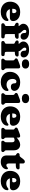

<svg xmlns="http://www.w3.org/2000/svg" viewBox="2113 -2887 788 5054"><g transform="rotate(90 2507.0 -360.0)"><path d="M535.5 -311Q535.5 -270 510.8 -247.8Q486 -225.5 441.5 -225.5H160V-288H292.5Q326.5 -288 326.5 -321.5Q326.5 -362 310.2 -380Q294 -398 273.5 -398Q257 -398 242.8 -388Q228.5 -378 220 -356.2Q211.5 -334.5 211.5 -298.5Q211.5 -213.5 251.2 -172.2Q291 -131 357.5 -131Q388 -131 417.5 -141Q447 -151 471 -170Q485.5 -181.5 493.5 -185.8Q501.5 -190 509 -189Q518 -188.5 525.8 -181.5Q533.5 -174.5 533.5 -157Q533.5 -112.5 504.2 -73.5Q475 -34.5 421.8 -10.2Q368.5 14 295.5 14Q213.5 14 152.5 -17Q91.5 -48 58 -103.8Q24.5 -159.5 24.5 -233Q24.5 -309.5 56.5 -369Q88.5 -428.5 150.8 -462.8Q213 -497 303.5 -497Q376 -497 428 -471.5Q480 -446 507.8 -403.8Q535.5 -361.5 535.5 -311Z M877 -142Q877 -118.5 883.2 -106Q889.5 -93.5 905 -92L955 -87Q974 -85 982 -72.8Q990 -60.5 990 -43Q990 0 943 0H639Q617.5 0 604.8 -11.2Q592 -22.5 592 -42Q592 -61 600.2 -72Q608.5 -83 627 -89.5L637 -93Q650 -97.5 657.5 -109Q665 -120.5 665 -144V-324.5Q665 -337 659 -344Q653 -351 634 -359L622 -364Q598 -374 588 -387Q578 -400 578 -417Q578 -434.5 590 -445.5Q602 -456.5 622 -456.5H722L666.5 -436V-462Q666.5 -468 657.2 -477.5Q648 -487 636 -501Q624 -515 614.8 -534.5Q605.5 -554 605.5 -580Q605.5 -644.5 661.5 -687.8Q717.5 -731 821.5 -731Q888 -731 933.2 -711.8Q978.5 -692.5 1001.8 -660.8Q1025 -629 1025 -592Q1025 -551 1001.5 -529.5Q978 -508 941 -508Q899 -508 874 -532.2Q849 -556.5 849 -597.5V-618.5Q849 -639 837.2 -648.5Q825.5 -658 807 -658Q786 -658 776.2 -646.8Q766.5 -635.5 766.5 -616Q766.5 -598 776 -582Q785.5 -566 799.2 -551.2Q813 -536.5 826.8 -522Q840.5 -507.5 850 -492.5Q859.5 -477.5 859.5 -461V-420L827 -456.5H957Q977.5 -456.5 989.2 -447Q1001 -437.5 1001 -419.5Q1001 -392.5 977.5 -374.5Q954 -356.5 899 -356.5H877ZM1344 -142Q1344 -118.5 1350.2 -106Q1356.5 -93.5 1372 -92L1422 -87Q1441 -85 1449 -72.8Q1457 -60.5 1457 -43Q1457 0 1410 0H1106Q1084.5 0 1071.8 -11.2Q1059 -22.5 1059 -42Q1059 -61 1067.2 -72Q1075.5 -83 1094 -89.5L1104 -93Q1117 -97.5 1124.5 -109Q1132 -120.5 1132 -144V-324.5Q1132 -337 1126 -344Q1120 -351 1101 -359L1089 -364Q1065 -374 1055 -387Q1045 -400 1045 -417Q1045 -434.5 1057 -445.5Q1069 -456.5 1089 -456.5H1189L1133.5 -436V-462Q1133.5 -468 1124.2 -477.5Q1115 -487 1103 -501Q1091 -515 1081.8 -534.5Q1072.5 -554 1072.5 -580Q1072.5 -644.5 1128.5 -687.8Q1184.5 -731 1288.5 -731Q1355 -731 1400.2 -711.8Q1445.5 -692.5 1468.8 -660.8Q1492 -629 1492 -592Q1492 -551 1468.5 -529.5Q1445 -508 1408 -508Q1366 -508 1341 -532.2Q1316 -556.5 1316 -597.5V-618.5Q1316 -639 1304.2 -648.5Q1292.5 -658 1274 -658Q1253 -658 1243.2 -646.8Q1233.5 -635.5 1233.5 -616Q1233.5 -598 1243 -582Q1252.5 -566 1266.2 -551.2Q1280 -536.5 1293.8 -522Q1307.5 -507.5 1317 -492.5Q1326.5 -477.5 1326.5 -461V-420L1294 -456.5H1424Q1444.5 -456.5 1456.2 -447Q1468 -437.5 1468 -419.5Q1468 -392.5 1444.5 -374.5Q1421 -356.5 1366 -356.5H1344ZM1781 -452V-142Q1781 -116.5 1784.8 -107Q1788.5 -97.5 1795 -92L1802 -87Q1814 -79 1820.5 -68.5Q1827 -58 1827 -43Q1827 -23 1814.5 -11.5Q1802 0 1780 0H1570Q1548.5 0 1535.8 -11.5Q1523 -23 1523 -43Q1523 -58 1529.5 -68.5Q1536 -79 1548 -87L1555 -92Q1562 -97.5 1565.5 -107Q1569 -116.5 1569 -142V-305Q1569 -327.5 1563.5 -335.8Q1558 -344 1549 -349L1542 -353Q1531 -360 1524 -368.5Q1517 -377 1517 -391Q1517 -407 1526.5 -418Q1536 -429 1557 -437L1663 -478Q1688.5 -488 1705 -492.5Q1721.5 -497 1740 -497Q1759 -497 1770 -484.2Q1781 -471.5 1781 -452ZM1664 -541Q1608 -541 1575.5 -567Q1543 -593 1543 -638Q1543 -682.5 1575.5 -708Q1608 -733.5 1664 -733.5Q1720 -733.5 1752.5 -708Q1785 -682.5 1785 -638Q1785 -593 1752.5 -567Q1720 -541 1664 -541Z M2372.5 -342.5Q2372.5 -304 2343.8 -277.8Q2315 -251.5 2267 -251.5Q2220.5 -251.5 2197.2 -276.2Q2174 -301 2174 -339.5V-355.5Q2174 -375.5 2160.5 -386.8Q2147 -398 2125 -398Q2107.5 -398 2092.2 -387Q2077 -376 2067.5 -353.8Q2058 -331.5 2058 -297.5Q2058 -244.5 2077.8 -209Q2097.5 -173.5 2131 -156Q2164.5 -138.5 2206 -138.5Q2240 -138.5 2264.5 -145.8Q2289 -153 2313.5 -170.5Q2328.5 -181.5 2336.2 -185.8Q2344 -190 2351 -189.5Q2362.5 -189 2369 -181Q2375.5 -173 2375.5 -155Q2375.5 -110.5 2345.8 -71.8Q2316 -33 2263 -9.5Q2210 14 2140 14Q2063.5 14 2002.5 -16.2Q1941.5 -46.5 1906.2 -100.8Q1871 -155 1871 -227.5Q1871 -305 1905.2 -366Q1939.5 -427 2002.2 -462Q2065 -497 2150.5 -497Q2219 -497 2268.8 -476.2Q2318.5 -455.5 2345.5 -420.5Q2372.5 -385.5 2372.5 -342.5Z M2690.5 -452V-142Q2690.5 -116.5 2694.2 -107Q2698 -97.5 2704.5 -92L2711.5 -87Q2723.5 -79 2730 -68.5Q2736.5 -58 2736.5 -43Q2736.5 -23 2724 -11.5Q2711.5 0 2689.5 0H2479.5Q2458 0 2445.2 -11.5Q2432.5 -23 2432.5 -43Q2432.5 -58 2439 -68.5Q2445.5 -79 2457.5 -87L2464.5 -92Q2471.5 -97.5 2475 -107Q2478.5 -116.5 2478.5 -142V-305Q2478.5 -327.5 2473 -335.8Q2467.5 -344 2458.5 -349L2451.5 -353Q2440.5 -360 2433.5 -368.5Q2426.5 -377 2426.5 -391Q2426.5 -407 2436 -418Q2445.5 -429 2466.5 -437L2572.5 -478Q2598 -488 2614.5 -492.5Q2631 -497 2649.5 -497Q2668.5 -497 2679.5 -484.2Q2690.5 -471.5 2690.5 -452ZM2573.5 -541Q2517.5 -541 2485 -567Q2452.5 -593 2452.5 -638Q2452.5 -682.5 2485 -708Q2517.5 -733.5 2573.5 -733.5Q2629.5 -733.5 2662 -708Q2694.5 -682.5 2694.5 -638Q2694.5 -593 2662 -567Q2629.5 -541 2573.5 -541Z M3291 -311Q3291 -270 3266.2 -247.8Q3241.5 -225.5 3197 -225.5H2915.5V-288H3048Q3082 -288 3082 -321.5Q3082 -362 3065.8 -380Q3049.5 -398 3029 -398Q3012.5 -398 2998.2 -388Q2984 -378 2975.5 -356.2Q2967 -334.5 2967 -298.5Q2967 -213.5 3006.8 -172.2Q3046.5 -131 3113 -131Q3143.5 -131 3173 -141Q3202.5 -151 3226.5 -170Q3241 -181.5 3249 -185.8Q3257 -190 3264.5 -189Q3273.5 -188.5 3281.2 -181.5Q3289 -174.5 3289 -157Q3289 -112.5 3259.8 -73.5Q3230.5 -34.5 3177.2 -10.2Q3124 14 3051 14Q2969 14 2908 -17Q2847 -48 2813.5 -103.8Q2780 -159.5 2780 -233Q2780 -309.5 2812 -369Q2844 -428.5 2906.2 -462.8Q2968.5 -497 3059 -497Q3131.5 -497 3183.5 -471.5Q3235.5 -446 3263.2 -403.8Q3291 -361.5 3291 -311Z M3602.5 -452V-142Q3602.5 -113.5 3605.2 -103Q3608 -92.5 3615.5 -87L3623.5 -81Q3642.5 -67 3642.5 -43Q3642.5 0 3600.5 0H3391.5Q3370 0 3357.2 -11.5Q3344.5 -23 3344.5 -43Q3344.5 -58 3351 -68.5Q3357.5 -79 3369.5 -87L3376.5 -92Q3383.5 -97.5 3387 -107Q3390.5 -116.5 3390.5 -142V-305Q3390.5 -327.5 3385 -335.8Q3379.5 -344 3370.5 -349L3363.5 -353Q3352.5 -360 3345.5 -368.5Q3338.5 -377 3338.5 -391Q3338.5 -407 3348 -418Q3357.5 -429 3378.5 -437L3484.5 -478Q3510 -488 3526.5 -492.5Q3543 -497 3561.5 -497Q3580.5 -497 3591.5 -484.2Q3602.5 -471.5 3602.5 -452ZM3584.5 -310 3546.5 -354 3569.5 -376Q3640 -443.5 3692 -470.2Q3744 -497 3787.5 -497Q3854.5 -497 3895.5 -452.8Q3936.5 -408.5 3936.5 -337V-142Q3936.5 -116.5 3940 -106.8Q3943.5 -97 3950.5 -92L3957.5 -87Q3969.5 -78 3976 -68Q3982.5 -58 3982.5 -43Q3982.5 -23 3970 -11.5Q3957.5 0 3935.5 0H3726.5Q3684.5 0 3684.5 -43Q3684.5 -67 3703.5 -81L3711.5 -87Q3719 -92.5 3721.8 -103Q3724.5 -113.5 3724.5 -142V-286Q3724.5 -317 3710.2 -333.5Q3696 -350 3669.5 -350Q3653 -350 3635.5 -345Q3618 -340 3601.5 -325Z M4044 -394 4037 -398Q4024.5 -405 4017 -414.8Q4009.5 -424.5 4009.5 -440Q4009.5 -458.5 4022.5 -470.2Q4035.5 -482 4055.5 -482H4077.5Q4087.5 -482 4097.8 -490Q4108 -498 4121.5 -516L4165.5 -575Q4179.5 -594 4198.2 -607Q4217 -620 4233.5 -620Q4256 -620 4269.8 -607Q4283.5 -594 4283.5 -570V-197Q4283.5 -165.5 4295.5 -149.2Q4307.5 -133 4331.5 -133Q4346.5 -133 4358 -139.5Q4369.5 -146 4378.8 -154.8Q4388 -163.5 4396.5 -169.8Q4405 -176 4414 -175Q4423.5 -174.5 4430 -165.8Q4436.5 -157 4436.5 -142Q4436.5 -101 4411 -65.2Q4385.5 -29.5 4342.5 -7.8Q4299.5 14 4247.5 14Q4162 14 4116.8 -25.2Q4071.5 -64.5 4071.5 -146V-350Q4071.5 -372.5 4063.8 -380Q4056 -387.5 4044 -394ZM4210.5 -382V-482H4394.5Q4415 -482 4426.8 -472.5Q4438.5 -463 4438.5 -445Q4438.5 -418 4415 -400Q4391.5 -382 4336.5 -382Z M4989 -311Q4989 -270 4964.2 -247.8Q4939.5 -225.5 4895 -225.5H4613.5V-288H4746Q4780 -288 4780 -321.5Q4780 -362 4763.8 -380Q4747.5 -398 4727 -398Q4710.5 -398 4696.2 -388Q4682 -378 4673.5 -356.2Q4665 -334.5 4665 -298.5Q4665 -213.5 4704.8 -172.2Q4744.5 -131 4811 -131Q4841.5 -131 4871 -141Q4900.5 -151 4924.5 -170Q4939 -181.5 4947 -185.8Q4955 -190 4962.5 -189Q4971.5 -188.5 4979.2 -181.5Q4987 -174.5 4987 -157Q4987 -112.5 4957.8 -73.5Q4928.5 -34.5 4875.2 -10.2Q4822 14 4749 14Q4667 14 4606 -17Q4545 -48 4511.5 -103.8Q4478 -159.5 4478 -233Q4478 -309.5 4510 -369Q4542 -428.5 4604.2 -462.8Q4666.5 -497 4757 -497Q4829.5 -497 4881.5 -471.5Q4933.5 -446 4961.2 -403.8Q4989 -361.5 4989 -311Z"/></g></svg>

Font: Fraunces SuperSoft Wonky
Style: Regular
Weight: 900
Version: Version 1.000;[b76b70a41]